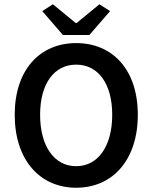

<svg xmlns="http://www.w3.org/2000/svg" viewBox="-20 -868 714 900"><path d="M49 -330C49 -118 167 12 337 12C508 12 626 -118 626 -330C626 -541 508 -666 337 -666C167 -666 49 -541 49 -330ZM168 -330C168 -476 234 -565 337 -565C440 -565 506 -476 506 -330C506 -183 440 -89 337 -89C234 -89 168 -183 168 -330ZM275 -704H399L496 -816L446 -848L339 -760H335L228 -848L178 -816Z"/></svg>

Font: DAIFUKU Sans Semibold
Style: Regular
Weight: 600
Designer: Original font ‘Source Sans 3’ : Paul D. Hunt
Foundry: Daifuku
Version: Version 1.000